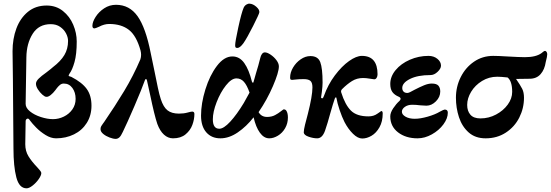

<svg xmlns="http://www.w3.org/2000/svg" viewBox="-20 -736 2987 1041"><path d="M53 69Q53 -23 50 -305Q48 -427 48 -458Q48 -526 69 -582Q90 -638 131.5 -672Q173 -706 233 -706Q284 -706 321 -676.5Q358 -647 377 -602Q396 -557 396 -511Q396 -442 384 -399.5Q372 -357 357 -337Q355 -334 353.5 -330.5Q352 -327 352 -325Q353 -323 358 -322Q363 -321 367 -319Q425 -289 450.5 -253.5Q476 -218 476 -163Q476 -110 450.5 -69.5Q425 -29 381 -7.5Q337 14 284 14Q256 14 227 -4Q198 -22 176 -44.5Q154 -67 144 -81Q137 -93 131 -93Q126 -93 122.5 -89Q119 -85 119 -79L117 46Q117 83 134.5 111.5Q152 140 181 170Q190 180 197 188.5Q204 197 204 202Q204 215 190 235Q176 255 157 270Q138 285 124 285Q84 285 68.5 225.5Q53 166 53 69ZM390 -200Q390 -235 372.5 -259Q355 -283 326 -283Q314 -283 305 -275.5Q296 -268 289 -259Q282 -250 280 -247Q268 -231 254.5 -220.5Q241 -210 231 -211Q223 -211 209.5 -223Q196 -235 185.5 -251.5Q175 -268 175 -282Q175 -295 189.5 -309.5Q204 -324 231 -343Q261 -366 267 -372Q309 -404 329 -437.5Q349 -471 349 -514Q349 -534 338 -555Q327 -576 306 -590.5Q285 -605 255 -605Q190 -605 157 -552.5Q124 -500 123 -425L119 -173Q119 -151 142.5 -132Q166 -113 201.5 -101.5Q237 -90 267 -90Q298 -90 326.5 -104Q355 -118 372.5 -143Q390 -168 390 -200Z M525 -36Q525 -45 529 -52Q533 -59 538 -65.5Q543 -72 545 -75Q604 -161 653.5 -243Q703 -325 741 -414Q745 -426 745 -439Q745 -450 742 -462Q720 -542 679 -574Q638 -606 572 -606Q545 -606 517 -591Q497 -582 492 -582Q481 -582 481 -596Q481 -617 498.5 -644.5Q516 -672 545 -691Q574 -710 609 -710Q682 -710 726 -648Q770 -586 797 -449L818 -348Q828 -298 836 -260Q844 -222 852 -198Q866 -155 888.5 -137.5Q911 -120 950 -120Q976 -120 996 -125.5Q1016 -131 1022 -131Q1034 -131 1034 -118Q1034 -89 1023 -59Q1012 -29 986 -7.5Q960 14 918 14Q891 14 869 -6Q847 -26 833 -64Q817 -111 794 -222L777 -299Q776 -306 772 -307Q768 -308 766 -302Q749 -254 709 -161Q669 -68 646 -21Q636 1 627 9Q618 17 607 17Q594 17 574 9.5Q554 2 539.5 -10Q525 -22 525 -36Z M1070 0ZM1070 -109Q1070 -175 1093.5 -251Q1117 -327 1156 -378.5Q1195 -430 1240 -430Q1279 -430 1304.5 -394Q1330 -358 1346 -293Q1348 -288 1351 -287.5Q1354 -287 1355 -293L1368 -339Q1381 -380 1391 -421Q1394 -435 1400.5 -443.5Q1407 -452 1416 -452Q1429 -452 1447.5 -439.5Q1466 -427 1479 -409.5Q1492 -392 1492 -376Q1492 -344 1460 -269.5Q1428 -195 1382 -128Q1397 -102 1428 -102Q1453 -102 1471.5 -112Q1490 -122 1501.5 -131.5Q1513 -141 1517 -143H1519Q1528 -143 1533 -135Q1541 -122 1541 -99Q1541 -67 1526 -41Q1511 -15 1487 -0.5Q1463 14 1440 14Q1411 14 1389 -16.5Q1367 -47 1355 -100Q1316 -50 1269 -18Q1222 14 1175 14Q1127 14 1098.5 -18.5Q1070 -51 1070 -109ZM1302 -178 1333 -234Q1319 -274 1302.5 -292.5Q1286 -311 1262 -311Q1235 -311 1205 -273Q1175 -235 1154.5 -182Q1134 -129 1134 -89Q1134 -38 1169 -38Q1193 -38 1228.5 -76.5Q1264 -115 1302 -178ZM1255 -491Q1255 -509 1272 -587.5Q1289 -666 1301 -694Q1306 -705 1315.5 -711Q1325 -717 1334 -716Q1352 -715 1370 -699Q1388 -683 1386 -669Q1385 -660 1352.5 -595.5Q1320 -531 1300 -502Q1281 -476 1267 -476Q1259 -476 1257 -479.5Q1255 -483 1255 -491Z M1848 -74Q1834 -102 1821.5 -139Q1809 -176 1804 -205Q1804 -208 1801 -208Q1799 -208 1797.5 -206Q1796 -204 1795 -201Q1787 -179 1770 -119Q1755 -64 1746 -39Q1731 14 1700 14Q1678 14 1652.5 5Q1627 -4 1627 -19Q1627 -32 1634 -60.5Q1641 -89 1649 -118Q1674 -216 1674 -262Q1674 -288 1663 -297.5Q1652 -307 1627 -307Q1601 -307 1585.5 -305Q1570 -303 1565 -303Q1558 -303 1555.5 -305Q1553 -307 1553 -316Q1553 -343 1569 -370Q1585 -397 1610.5 -414.5Q1636 -432 1663 -432Q1704 -432 1716.5 -399Q1729 -366 1729 -288Q1729 -269 1725 -237Q1723 -228 1721 -210Q1720 -207 1722 -205Q1724 -203 1726 -203H1727Q1732 -203 1736 -215Q1758 -277 1795.5 -327Q1833 -377 1872.5 -405Q1912 -433 1942 -433Q2027 -433 2027 -333Q2027 -322 2022 -314Q2017 -306 2009 -306Q2004 -306 1985 -309.5Q1966 -313 1948 -313Q1915 -313 1888.5 -296.5Q1862 -280 1835 -253Q1827 -245 1830 -235Q1851 -168 1882.5 -136.5Q1914 -105 1978 -105Q2006 -105 2026 -119.5Q2046 -134 2047 -134Q2055 -134 2055 -121Q2055 -77 2037.5 -46Q2020 -15 1994.5 0Q1969 15 1944 15Q1920 15 1894 -10.5Q1868 -36 1848 -74Z M2096 -105Q2096 -125 2112 -149Q2128 -173 2146 -189Q2152 -195 2152 -200Q2152 -207 2143 -211Q2119 -221 2107.5 -237Q2096 -253 2096 -281Q2096 -321 2125 -356Q2154 -391 2202 -412Q2250 -433 2303 -433Q2332 -433 2351.5 -417Q2371 -401 2371 -380Q2371 -364 2352.5 -346.5Q2334 -329 2314 -329Q2245 -329 2203 -308Q2161 -287 2161 -259Q2161 -247 2168 -239.5Q2175 -232 2189 -232Q2198 -232 2227 -249Q2256 -264 2279 -273.5Q2302 -283 2321 -283Q2347 -283 2357 -271.5Q2367 -260 2367 -240Q2367 -210 2343.5 -186.5Q2320 -163 2292 -163Q2284 -163 2258 -165Q2236 -168 2215 -168Q2191 -168 2175 -156.5Q2159 -145 2159 -130Q2159 -115 2178.5 -103.5Q2198 -92 2229 -92Q2259 -92 2299 -103.5Q2339 -115 2364 -130Q2386 -142 2391 -142Q2408 -142 2408 -125Q2408 -94 2384 -61.5Q2360 -29 2321.5 -7.5Q2283 14 2244 14Q2180 14 2138 -18.5Q2096 -51 2096 -105Z M2452 -206Q2452 -266 2478 -318Q2504 -370 2550 -401.5Q2596 -433 2654 -433Q2682 -433 2728 -430Q2798 -426 2826 -426Q2886 -426 2916 -448Q2920 -451 2926 -456Q2932 -461 2937 -460Q2947 -455 2947 -441Q2947 -430 2939 -400Q2933 -359 2911 -334Q2889 -309 2851 -309Q2794 -309 2778 -308Q2802 -273 2811.5 -254Q2821 -235 2821 -206Q2821 -149 2795.5 -98.5Q2770 -48 2722.5 -17Q2675 14 2613 14Q2557 14 2521 -18Q2485 -50 2468.5 -100.5Q2452 -151 2452 -206ZM2757 -238Q2757 -296 2732 -316Q2696 -320 2676 -320Q2631 -320 2593.5 -297Q2556 -274 2534.5 -238.5Q2513 -203 2513 -167Q2513 -134 2530.5 -114Q2548 -94 2585 -94Q2630 -94 2669.5 -115Q2709 -136 2733 -169Q2757 -202 2757 -238Z"/></svg>

Font: EB Garamond
Style: Bold
Weight: 700
Designer: Georg Duffner and Octavio Pardo
Foundry: Georg Duffner
Version: Version 1.000; ttfautohint (v1.6)